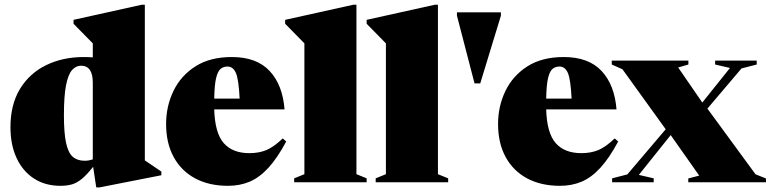

<svg xmlns="http://www.w3.org/2000/svg" viewBox="-20 -767 3244 808"><path d="M659 -29.5 399.5 21.5H385L372 -65Q344.5 -30.5 323.5 -13.5Q302.5 3.5 281.8 9.2Q261 15 234.5 15Q170 15 122.8 -15.8Q75.5 -46.5 49.8 -102Q24 -157.5 24 -231.5Q24 -327 64.2 -393Q104.5 -459 174.5 -493Q244.5 -527 332.5 -527Q352 -527 370.5 -525.5V-584.5L289.5 -667V-683.5L576 -747H589.5V-92L659 -45ZM370.5 -419Q370.5 -490.5 321 -490.5Q299.5 -490.5 283.2 -472.2Q267 -454 258 -408.8Q249 -363.5 249 -282Q249 -207.5 258 -165.8Q267 -124 286.2 -107.2Q305.5 -90.5 336 -90.5Q354.5 -90.5 370.5 -96.5Z M955.5 -527Q1060 -527 1114.8 -468.2Q1169.5 -409.5 1177.5 -306.5H881.5Q884.5 -207 921.5 -164.8Q958.5 -122.5 1029.5 -122.5Q1069.5 -122.5 1100.5 -135.2Q1131.5 -148 1170 -184.5L1184.5 -171.5Q1147 -101.5 1109.5 -60.8Q1072 -20 1030.8 -2.5Q989.5 15 939.5 15Q860 15 801.5 -16.2Q743 -47.5 711 -106Q679 -164.5 679 -245Q679 -320 710 -384.2Q741 -448.5 802.5 -487.8Q864 -527 955.5 -527ZM937.5 -487Q920 -487 908 -476.8Q896 -466.5 889.2 -437.5Q882.5 -408.5 881.5 -352H988.5Q984.5 -432.5 972.8 -459.8Q961 -487 937.5 -487Z M1480 -34 1523 -16.5V0H1218V-16.5L1261 -34V-584.5L1180 -667V-683.5L1466.5 -747H1480Z M1823 -34 1866 -16.5V0H1561V-16.5L1604 -34V-584.5L1523 -667V-683.5L1809.5 -747H1823Z M1977 -416 1903 -701V-715H2088V-701L2001 -416Z M2352.5 -527Q2457 -527 2511.8 -468.2Q2566.5 -409.5 2574.5 -306.5H2278.5Q2281.5 -207 2318.5 -164.8Q2355.5 -122.5 2426.5 -122.5Q2466.5 -122.5 2497.5 -135.2Q2528.5 -148 2567 -184.5L2581.5 -171.5Q2544 -101.5 2506.5 -60.8Q2469 -20 2427.8 -2.5Q2386.5 15 2336.5 15Q2257 15 2198.5 -16.2Q2140 -47.5 2108 -106Q2076 -164.5 2076 -245Q2076 -320 2107 -384.2Q2138 -448.5 2199.5 -487.8Q2261 -527 2352.5 -527ZM2334.5 -487Q2317 -487 2305 -476.8Q2293 -466.5 2286.2 -437.5Q2279.5 -408.5 2278.5 -352H2385.5Q2381.5 -432.5 2369.8 -459.8Q2358 -487 2334.5 -487Z M3159.5 -33.5 3203.5 -16V0H2876.5V-16L2922.5 -28L2802.5 -198.5L2668.5 -31L2731 -16.5V0H2556V-16.5L2620 -33L2781.5 -223L2599.5 -475.5L2554.5 -495.5V-512H2877V-495.5L2834 -483L2935.5 -335.5L3052 -481L2989.5 -495.5V-512H3164.5V-495.5L3100.5 -479L2957 -310Z"/></svg>

Font: Newsreader Display ExtraBold
Style: Regular
Weight: 800
Designer: Hugues Gentile
Foundry: Production Type
Version: Version 1.001